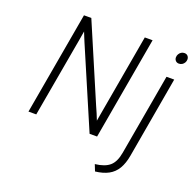

<svg xmlns="http://www.w3.org/2000/svg" viewBox="-154 -857 1238 1228"><g transform="rotate(20 465.0 -243.0)"><path d="M88.5 0 211.5 -700H261.5L483 -181.5Q492 -162 501.8 -138.8Q511.5 -115.5 519.5 -95Q523 -115.5 527 -138.8Q531 -162 534.5 -181.5L625.5 -700H678.5L555.5 0H504.5L287 -507.5Q281 -521 274 -537.8Q267 -554.5 260 -571.5Q253 -588.5 247.5 -603Q245 -589 242.2 -571.8Q239.5 -554.5 236.5 -537.5Q233.5 -520.5 231 -507L141.5 0ZM619.5 214.5 602 170.5Q668.5 163 701.2 134.2Q734 105.5 745 41L842 -511H894.5L798 41.5Q788.5 96.5 766.8 133Q745 169.5 708.8 189Q672.5 208.5 619.5 214.5ZM887 -617Q873 -617 864.5 -626.2Q856 -635.5 856 -648.5Q856 -660.5 861.8 -670.5Q867.5 -680.5 877 -686.8Q886.5 -693 898.5 -693Q913.5 -693 921.8 -683.5Q930 -674 930 -660.5Q930 -649 924.2 -639Q918.5 -629 908.8 -623Q899 -617 887 -617Z"/></g></svg>

Font: Overpass ExtraLight
Style: Italic
Weight: 250
Italic angle: -10°
Designer: Delve Withrington, Dave Bailey, Thomas Jockin
Foundry: Delve Fonts LLC
Version: Version 4.000